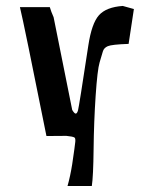

<svg xmlns="http://www.w3.org/2000/svg" viewBox="-20 -471 512 640"><path d="M286.1 148.9H205.1ZM205.1 148.9Q214.4 116.2 220.7 76.2Q230 13.2 231 1.2Q231.9 -10.7 228 -12.7Q222.7 -16.1 201.2 -18.1L134.8 -17.6Q59.6 -393.6 46.4 -447.3H146Q150.4 -432.1 158.7 -413.6L220.7 -104.5Q228 -92.3 232.4 -92.3Q236.8 -92.3 240 -103Q243.2 -113.8 274.4 -319.3Q285.6 -393.1 309.8 -420.2Q334 -447.3 389.2 -451.2L426.3 -440.9L408.7 -324.7Q352.5 -322.8 339.4 -317.1Q326.2 -311.5 322.8 -299.3Q319.3 -287.1 312 -262.9Q304.7 -238.8 298.8 -151.6Q293 -64.5 292 26.1Q291 116.7 286.1 148.9Z"/></svg>

Font: Panteley
Style: Regular
Weight: 500
Designer: Kalashnikov Yuriy
Foundry: Øêîëà ïàâà èìåíè ñâÿòîãî àâíîàïîñòîëüíîãî Âëàäèìèà
Version: Version 1.80 April 12, 2018